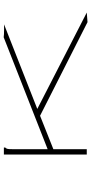

<svg xmlns="http://www.w3.org/2000/svg" viewBox="253 -743 494 1040"><g transform="rotate(-90 500.0 -223.0)"><path d="M393 -253 212 -181V0H183V-449H221V-442Q215 -436 213.5 -429Q212 -422 212 -405V-212L818 -450Q825 -449 835 -448.5Q845 -448 855 -448H888L430 -268L952 0L900 4Z"/></g></svg>

Font: Inconsolata UltraExpanded ExtraLight
Style: Regular
Weight: 200
Width: 9
Monospace: yes
Designer: Raph Levien, Cyreal, Brenton Simpson
Foundry: Raph Levien, Cyreal, Google
Version: Version 3.001; ttfautohint (v1.8.2.53-6de2)